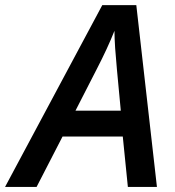

<svg xmlns="http://www.w3.org/2000/svg" viewBox="-79 -735 690 755"><path d="M403.8 -198.2H167L64.9 0H-59.1L323.2 -714.8H457L538.1 0H423.8ZM396 -299.8Q376.5 -502.9 373.8 -545.7Q371.1 -588.4 371.1 -613.8Q344.2 -545.9 301.8 -463.9L217.8 -299.8Z"/></svg>

Font: Open Sans Semibold
Style: Italic
Weight: 600
Italic angle: -12°
Foundry: Ascender Corporation
Version: Version 1.10